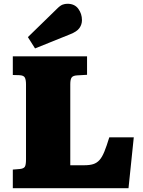

<svg xmlns="http://www.w3.org/2000/svg" viewBox="-20 -999 758 1019"><path d="M48 0V-99L85 -102Q105 -104 111.5 -113.5Q118 -123 118 -153V-552Q118 -575 112 -587Q106 -599 83 -600L48 -601V-700H442V-602L390 -599Q368 -598 360.5 -588Q353 -578 353 -552V-122H428Q456 -122 475 -128Q494 -134 508 -149.5Q522 -165 534 -194.5Q546 -224 560 -270H690L662 0ZM166 -742 128 -802 283 -953Q300 -970 312.5 -974.5Q325 -979 338 -979Q376 -979 395.5 -952.5Q415 -926 415 -892Q415 -869 401.5 -850Q388 -831 352 -817Z"/></svg>

Font: Literata Variable Black
Style: Regular
Weight: 900
Designer: Latin by Veronika Burian and Jose Scaglione. Greek by Irene Vlachou. Cyrillic by Vera Evstafieva.
Foundry: TypeTogether
Version: Version 3.021